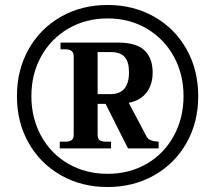

<svg xmlns="http://www.w3.org/2000/svg" viewBox="-20 -741 864 771"><path d="M776 -355Q776 -250 729 -167Q682 -84 599 -37Q516 10 412 10Q308 10 225 -37Q142 -84 95 -167Q48 -250 48 -355Q48 -460 95 -543.5Q142 -627 225 -674Q308 -721 412 -721Q516 -721 599 -674Q682 -627 729 -543.5Q776 -460 776 -355ZM717 -355Q717 -443 678 -514Q639 -585 569.5 -626Q500 -667 412 -667Q324 -667 254 -626Q184 -585 145 -514Q106 -443 106 -355Q106 -267 145 -195.5Q184 -124 254 -83.5Q324 -43 412 -43Q500 -43 569.5 -83.5Q639 -124 678 -195.5Q717 -267 717 -355ZM617 -172V-145H494L404 -324H372V-200Q372 -185 379.5 -178.5Q387 -172 407 -172H426V-145H220V-172H240Q260 -172 268 -178.5Q276 -185 276 -200V-515Q276 -543 243 -543H223V-570H453Q528 -570 560.5 -538.5Q593 -507 593 -450Q593 -402 569 -370Q545 -338 497 -328L569 -192Q578 -174 617 -172ZM372 -363H424Q498 -363 498 -451Q498 -493 480.5 -512.5Q463 -532 424 -532H372Z"/></svg>

Font: Taviraj SemiBold
Style: Regular
Weight: 600
Designer: Katatrad Team
Foundry: CadsonDemak
Version: Version 1.001